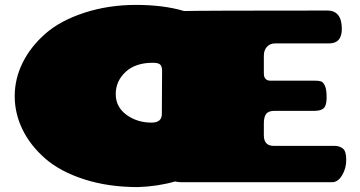

<svg xmlns="http://www.w3.org/2000/svg" viewBox="-20 -743 1468 783"><path d="M543 20Q422 20 324 -11.5Q226 -43 165 -96Q104 -149 72 -214.5Q40 -280 40 -351Q40 -422 72.5 -487.5Q105 -553 165.5 -606Q226 -659 324 -691Q422 -723 534.5 -723Q647 -723 731 -698Q802 -700 1315 -700Q1374 -700 1374 -625Q1374 -566 1322 -566H1102Q1081 -566 1068.5 -552Q1056 -538 1056 -516V-444Q1056 -414 1083 -414H1265Q1281 -414 1289.5 -411Q1298 -408 1305 -393.5Q1312 -379 1312 -346Q1312 -313 1300.5 -302Q1289 -291 1263 -291H1100Q1075 -291 1065.5 -278.5Q1056 -266 1056 -240V-191Q1056 -148 1097 -148H1346Q1364 -148 1378 -137.5Q1392 -127 1392 -91.5Q1392 -56 1375 -28Q1358 0 1335 0H718Q706 0 694 -3Q625 17 543 20ZM640 -278 641 -453Q641 -472 633.5 -479.5Q626 -487 603 -487Q532 -487 492 -449.5Q452 -412 452 -359.5Q452 -307 495.5 -275Q539 -243 598 -243Q640 -243 640 -278Z"/></svg>

Font: Chango
Style: Regular
Weight: 400
Designer: Manuel Lupez
Foundry: Fontstage
Version: Version 1.001